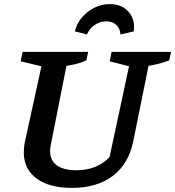

<svg xmlns="http://www.w3.org/2000/svg" viewBox="-20 -905 854 936"><path d="M331 11Q220 11 158 -35Q96 -81 96 -162Q96 -179 100 -207L182 -582L81 -606L90 -652H410L401 -611Q381 -601 358 -595Q335 -589 304 -584L228 -201Q226 -191 225 -183.5Q224 -176 224 -170Q224 -123 257 -99Q290 -75 353 -75Q452 -75 514 -139L609 -582L515 -606L524 -652H814L805 -611Q764 -594 704 -584L630 -218Q608 -107 530.5 -48Q453 11 331 11ZM515 -885Q574 -885 607 -847Q640 -809 632 -752L567 -737Q566 -765 547.5 -783Q529 -801 498 -801Q468 -801 442 -783.5Q416 -766 404 -737L345 -752Q354 -790 379.5 -820Q405 -850 440.5 -867.5Q476 -885 515 -885Z"/></svg>

Font: Piazzolla SemiBold
Style: Italic
Weight: 600
Italic angle: -11.3°
Designer: Juan Pablo del Peral
Foundry: Huerta Tipografica
Version: Version 1.330